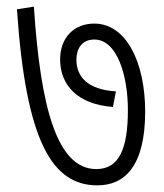

<svg xmlns="http://www.w3.org/2000/svg" viewBox="-20 -608 493 578"><path d="M417 -272C417 -422 359 -537 264 -537C201 -537 161 -493 161 -429C161 -353 212 -294 320 -286L329 -333C242 -338 210 -379 210 -428C210 -461 226 -489 264 -489C332 -489 365 -382 365 -277C365 -161 339 -99 270 -99C152 -99 102 -283 82 -588L31 -580C58 -182 137 -50 273 -50C354 -50 417 -106 417 -272Z"/></svg>

Font: Noto Sans Condensed Light
Style: Italic
Weight: 300
Width: 3
Italic angle: -12°
Designer: Monotype Design Team
Foundry: Monotype Imaging Inc.
Version: Version 2.013